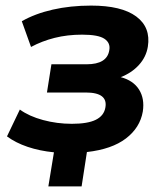

<svg xmlns="http://www.w3.org/2000/svg" viewBox="-20 -537 583 687"><path d="M153 130 173 8Q122 3 79 -11.5Q36 -26 5 -49L51 -145Q84 -121 134 -107.5Q184 -94 237 -94Q294 -94 323 -108.5Q352 -123 357 -152Q367 -206 287 -206H148L164 -307H290Q363 -307 371 -357Q376 -383 354 -398Q332 -413 274 -413Q221 -413 175.5 -401.5Q130 -390 91 -369L58 -461Q105 -488 168.5 -502.5Q232 -517 306 -517Q415 -517 467.5 -478Q520 -439 509 -370Q503 -333 477 -304.5Q451 -276 412 -261Q457 -249 477.5 -216.5Q498 -184 491 -138Q481 -80 430.5 -41.5Q380 -3 291 7L272 130Z"/></svg>

Font: Winston
Style: Bold Italic
Weight: 700
Italic angle: -9°
Designer: Original fonts by Vernon Adams / Changes by Cristiano Sobral
Foundry: Original fonts by Vernon Adams / Changes by Cristiano Sobral
Version: Version 2.503;July 17, 2020;FontCreator 13.0.0.2655 64-bit